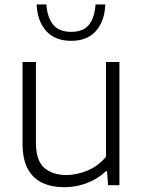

<svg xmlns="http://www.w3.org/2000/svg" viewBox="-20 -814 632 844"><path d="M262 9Q208 9 166.8 -10Q125.5 -29 102.2 -71.5Q79 -114 79 -184.5V-541.5H138V-187Q138 -107.5 175 -76Q212 -44.5 271 -44.5Q315 -44.5 362.8 -63.5Q410.5 -82.5 446 -125V-541.5H505V0H455L450.5 -61.5H446Q408.5 -26.5 361 -8.8Q313.5 9 262 9ZM293 -634.5Q221.5 -634.5 182.8 -678Q144 -721.5 141 -794.5H184Q187.5 -738.5 213.2 -706.2Q239 -674 293 -674Q347 -674 371.8 -706.2Q396.5 -738.5 400 -794.5H443Q440 -721 401.8 -677.8Q363.5 -634.5 293 -634.5Z"/></svg>

Font: Encode Sans Semi Expanded Light
Style: Regular
Weight: 300
Width: 6
Designer: Multiple Designers
Foundry: Impallari Type
Version: Version 3.000; ttfautohint (v1.8.3) -l 8 -r 50 -G 200 -x 14 